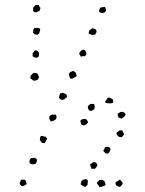

<svg xmlns="http://www.w3.org/2000/svg" viewBox="-20 -751 589 778"><path d="M380.9 -706.1Q381.8 -710 383.3 -711.9Q384.8 -713.9 384.8 -718.8Q391.6 -722.7 405.3 -722.7Q412.1 -710 408.2 -705.1Q404.3 -700.2 398.9 -698.7Q393.6 -697.3 388.2 -699.2Q382.8 -701.2 380.9 -706.1ZM366.2 -611.3Q355.5 -608.4 350.1 -610.4Q344.7 -612.3 339.8 -614.3Q338.9 -619.1 340.3 -622.1Q341.8 -625 342.8 -628.9Q345.7 -630.9 348.6 -632.3Q351.6 -633.8 353.5 -636.7Q358.4 -635.7 362.8 -634.3Q367.2 -632.8 369.1 -630.9Q372.1 -624 371.1 -621.6Q370.1 -619.1 369.1 -617.2ZM324.2 -547.9Q330.1 -540 330.1 -532.2Q329.1 -528.3 326.7 -526.4Q324.2 -524.4 322.3 -522.5Q319.3 -524.4 315.9 -523.4Q312.5 -522.5 307.6 -521.5Q303.7 -529.3 301.8 -531.2Q299.8 -533.2 301.8 -537.1Q307.6 -545.9 311 -546.9Q314.5 -547.9 315.4 -549.8ZM144.5 -718.8Q141.6 -713.9 139.6 -705.1Q134.8 -706.1 131.8 -703.6Q128.9 -701.2 125 -701.2Q121.1 -701.2 119.1 -702.6Q117.2 -704.1 114.3 -706.1Q113.3 -720.7 117.2 -723.6Q121.1 -726.6 125 -731.4Q128.9 -731.4 131.3 -731Q133.8 -730.5 136.7 -730.5Q139.6 -721.7 144.5 -718.8ZM142.6 -634.8Q142.6 -625 140.6 -621.1Q138.7 -614.3 136.2 -613.3Q133.8 -612.3 132.8 -610.4Q125 -610.4 121.6 -611.8Q118.2 -613.3 114.3 -618.2Q114.3 -631.8 116.2 -632.8Q118.2 -633.8 119.1 -637.7Q127 -638.7 132.3 -637.7Q137.7 -636.7 142.6 -634.8ZM134.8 -519.5Q128.9 -516.6 122.6 -517.6Q116.2 -518.6 112.3 -523.4V-536.1Q118.2 -542 120.1 -545.9Q126 -547.9 130.4 -545.4Q134.8 -543 136.7 -538.6Q138.7 -534.2 138.2 -528.8Q137.7 -523.4 134.8 -519.5ZM137.7 -440.4Q136.7 -421.9 114.3 -424.8Q111.3 -426.8 109.4 -429.2Q107.4 -431.6 102.5 -432.6Q104.5 -437.5 104 -439.5Q103.5 -441.4 105.5 -446.3Q108.4 -447.3 110.4 -450.2Q112.3 -453.1 115.2 -455.1Q126 -456.1 127.9 -454.6Q129.9 -453.1 131.8 -453.1Q133.8 -448.2 137.7 -440.4ZM265.6 -432.6Q261.7 -434.6 261.7 -439.9Q261.7 -445.3 258.8 -448.2Q259.8 -451.2 260.7 -453.1Q261.7 -455.1 263.7 -458Q265.6 -460 269.5 -460.9Q273.4 -461.9 275.4 -463.9Q286.1 -459 286.1 -458Q286.1 -457 287.1 -455.1L291 -443.4Q286.1 -439.5 279.8 -435.5Q273.4 -431.6 265.6 -432.6ZM252 -358.4Q242.2 -350.6 241.2 -349.1Q240.2 -347.7 238.3 -347.7Q226.6 -342.8 218.8 -355.5Q220.7 -366.2 222.2 -368.2Q223.6 -370.1 224.6 -373Q233.4 -376 239.3 -373.5Q245.1 -371.1 250 -367.2ZM205.1 -287.1Q212.9 -279.3 206.1 -267.6Q196.3 -260.7 193.4 -260.3Q190.4 -259.8 184.6 -258.8Q184.6 -262.7 182.6 -264.6Q180.7 -266.6 179.7 -269.5Q178.7 -272.5 180.2 -274.9Q181.6 -277.3 179.7 -280.3Q182.6 -282.2 187 -285.2Q191.4 -288.1 197.3 -286.1ZM164.1 -198.2Q165 -194.3 168 -193.4Q170.9 -192.4 169.9 -186.5Q165 -176.8 162.1 -171.9Q158.2 -171.9 155.3 -171.4Q152.3 -170.9 149.4 -172.9Q139.6 -184.6 141.6 -185.5Q142.6 -198.2 144.5 -198.2Q146.5 -198.2 146.5 -200.2Q152.3 -201.2 155.8 -198.7Q159.2 -196.3 164.1 -198.2ZM128.9 -106.4Q129.9 -99.6 128.9 -96.7Q127.9 -93.8 126 -88.9Q116.2 -83 106.9 -85.9Q97.7 -88.9 99.6 -99.6Q99.6 -101.6 102.1 -105.5Q104.5 -109.4 106.4 -110.4Q114.3 -111.3 117.7 -111.3Q121.1 -111.3 122.1 -111.3ZM85 -18.6Q85 -14.6 85.9 -12.2Q86.9 -9.8 87.9 -7.8Q86.9 -3.9 85.4 -2.9Q84 -2 80.1 0Q78.1 1 74.2 2.9Q70.3 4.9 66.4 2Q64.5 0 61.5 -3.4Q58.6 -6.8 60.5 -11.7Q64.5 -16.6 64.5 -22.5Q77.1 -24.4 79.1 -22.5Q81.1 -20.5 85 -18.6ZM435.5 -349.6Q439.5 -343.8 439 -339.4Q438.5 -335 434.6 -333Q410.2 -330.1 405.3 -337.9Q411.1 -346.7 413.1 -349.6Q415 -352.5 418 -355.5Q423.8 -356.4 427.2 -354Q430.7 -351.6 435.5 -349.6ZM361.3 -330.1Q365.2 -318.4 363.3 -315.4Q361.3 -312.5 363.3 -308.6Q358.4 -307.6 356 -304.7Q353.5 -301.8 348.6 -301.8Q335.9 -301.8 335.9 -320.3Q337.9 -323.2 340.8 -325.2Q343.8 -327.1 345.7 -330.1Q350.6 -330.1 353.5 -329.6Q356.4 -329.1 361.3 -330.1ZM489.3 -286.1Q482.4 -277.3 482.4 -277.3Q475.6 -273.4 475.6 -272.5Q475.6 -271.5 473.6 -269.5Q464.8 -274.4 463.4 -273.9Q461.9 -273.4 460.9 -273.4Q456.1 -284.2 457 -286.1Q458 -288.1 456.1 -290Q467.8 -296.9 467.8 -296.9Q475.6 -298.8 480.5 -296.4Q485.4 -293.9 487.3 -291ZM336.9 -253.9Q326.2 -244.1 322.3 -243.2Q318.4 -242.2 310.5 -245.1Q306.6 -254.9 306.6 -257.3Q306.6 -259.8 304.7 -260.7Q309.6 -267.6 319.3 -269Q329.1 -270.5 334 -262.7ZM475.6 -222.7Q479.5 -211.9 483.4 -207Q476.6 -199.2 476.1 -198.7Q475.6 -198.2 474.6 -195.3Q469.7 -195.3 465.8 -195.8Q461.9 -196.3 458 -199.2Q452.1 -207 452.1 -210Q452.1 -212.9 453.1 -214.8Q462.9 -219.7 463.4 -221.2Q463.9 -222.7 464.8 -222.7Q466.8 -223.6 470.2 -222.7Q473.6 -221.7 475.6 -222.7ZM422.9 -154.3Q429.7 -149.4 426.3 -141.1Q422.9 -132.8 418 -128.9Q411.1 -128.9 407.2 -129.9Q399.4 -138.7 398.4 -139.6Q400.4 -143.6 402.3 -146.5Q404.3 -149.4 405.3 -154.3Q415 -158.2 422.9 -154.3ZM363.3 -66.4Q360.4 -67.4 350.6 -67.4Q346.7 -80.1 344.7 -85Q352.5 -88.9 352.5 -89.8Q352.5 -90.8 353.5 -91.8Q359.4 -93.8 362.3 -93.8Q365.2 -93.8 369.1 -91.8Q373 -85 374 -84.5Q375 -84 374 -79.1Q369.1 -72.3 367.7 -70.3Q366.2 -68.4 363.3 -66.4ZM335.9 -19.5Q335.9 -9.8 335.4 -8.3Q335 -6.8 335 -2Q332 0 330.1 2.4Q328.1 4.9 326.2 6.8Q312.5 2.9 306.6 -4.9Q309.6 -13.7 309.1 -14.6Q308.6 -15.6 310.5 -17.6Q314.5 -21.5 316.4 -22.5Q318.4 -23.4 324.2 -24.4Q329.1 -25.4 331.1 -24.4Q333 -23.4 335.9 -19.5ZM465.8 -23.4Q473.6 -15.6 475.6 -13.2Q477.5 -10.7 476.6 -6.8Q476.6 -3.9 472.7 0.5Q468.8 4.9 464.8 5.9Q460 5.9 457.5 3.9Q455.1 2 450.2 0Q447.3 -9.8 448.2 -10.7Q449.2 -11.7 449.2 -13.7Q452.1 -14.6 454.6 -16.1Q457 -17.6 460 -19.5ZM408.2 -2.9Q401.4 3.9 400.4 3.4Q399.4 2.9 396.5 3.9Q390.6 6.8 387.7 6.3Q384.8 5.9 381.8 6.8Q380.9 1 377.4 -2Q374 -4.9 372.1 -9.8Q374 -13.7 377 -15.1Q379.9 -16.6 380.9 -21.5Q393.6 -23.4 397.9 -20.5Q402.3 -17.6 405.3 -14.6Q404.3 -10.7 405.8 -9.3Q407.2 -7.8 408.2 -2.9Z"/></svg>

Font: Codystar
Style: Light
Weight: 300
Version: Version 1.000